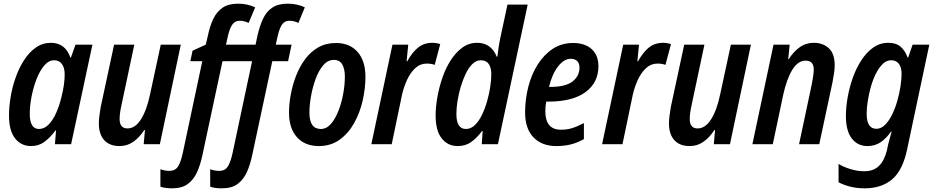

<svg xmlns="http://www.w3.org/2000/svg" viewBox="-20 -785 5083 1045"><path d="M149 10Q95 10 62 -32Q29 -74 29 -156Q29 -204 38 -258Q47 -312 65.5 -364Q84 -416 111.5 -458.5Q139 -501 175.5 -526.5Q212 -552 257 -552Q335 -552 363 -472H366L391 -542H483L367 0H279L285 -75H282Q254 -37 222.5 -13.5Q191 10 149 10ZM192 -83Q222 -83 246 -108.5Q270 -134 287 -173.5Q304 -213 314 -255Q324 -295 328 -324.5Q332 -354 332 -381Q332 -416 317 -436.5Q302 -457 275 -457Q245 -457 220.5 -428Q196 -399 178.5 -353.5Q161 -308 151.5 -258Q142 -208 142 -166Q142 -83 192 -83Z M631 10Q576 10 547 -22.5Q518 -55 518 -113Q518 -131 521 -155Q524 -179 528 -202L601 -542H711L641 -212Q631 -168 631 -137Q631 -86 674 -86Q716 -86 747.5 -136Q779 -186 797 -273L855 -542H964L850 0H762L769 -77H765Q740 -38 706.5 -14Q673 10 631 10Z M917 240Q900 240 883.5 238Q867 236 853 231V136Q876 145 901 145Q935 145 950 119.5Q965 94 975 47L1081 -452H1016L1028 -509L1100 -542L1111 -589Q1122 -643 1141 -682.5Q1160 -722 1192 -743.5Q1224 -765 1275 -765Q1327 -765 1369 -745L1333 -660Q1322 -666 1309.5 -669Q1297 -672 1285 -672Q1258 -672 1243.5 -650Q1229 -628 1220 -587L1210 -542H1371L1381 -590Q1393 -643 1411.5 -682.5Q1430 -722 1462 -743.5Q1494 -765 1546 -765Q1598 -765 1639 -745L1604 -660Q1593 -666 1580.5 -669Q1568 -672 1555 -672Q1528 -672 1514 -650Q1500 -628 1491 -587L1481 -542H1567L1548 -452H1462L1353 58Q1342 111 1323.5 152Q1305 193 1273 216.5Q1241 240 1188 240Q1170 240 1154 238Q1138 236 1124 231V136Q1146 145 1173 145Q1206 145 1221 119.5Q1236 94 1246 47L1352 -452H1191L1082 58Q1071 111 1052.5 152Q1034 193 1002 216.5Q970 240 917 240Z M1715 10Q1640 10 1596.5 -38Q1553 -86 1553 -173Q1553 -218 1562.5 -270Q1572 -322 1591 -371.5Q1610 -421 1640 -462Q1670 -503 1712 -527Q1754 -551 1809 -551Q1883 -551 1926 -502.5Q1969 -454 1969 -367Q1969 -304 1954 -238Q1939 -172 1908 -116Q1877 -60 1829 -25Q1781 10 1715 10ZM1726 -83Q1757 -83 1781 -110.5Q1805 -138 1822 -181.5Q1839 -225 1848 -274.5Q1857 -324 1857 -369Q1857 -409 1843 -434Q1829 -459 1797 -459Q1764 -459 1739 -429.5Q1714 -400 1697.5 -354.5Q1681 -309 1672.5 -260Q1664 -211 1664 -172Q1664 -83 1726 -83Z M2001 0 2116 -542H2202L2193 -452H2197Q2224 -501 2256 -526.5Q2288 -552 2333 -552Q2355 -552 2376 -545L2346 -432Q2326 -439 2303 -439Q2267 -439 2240.5 -414.5Q2214 -390 2196 -351.5Q2178 -313 2168 -269L2112 0Z M2471 10Q2417 10 2384 -32Q2351 -74 2351 -156Q2351 -203 2360.5 -256.5Q2370 -310 2388 -362.5Q2406 -415 2433.5 -457.5Q2461 -500 2496.5 -526Q2532 -552 2577 -552Q2616 -552 2643 -532Q2670 -512 2683 -477H2687Q2690 -501 2694 -528Q2698 -555 2703 -578L2742 -760H2852L2690 0H2602L2607 -72H2604Q2575 -34 2544.5 -12Q2514 10 2471 10ZM2516 -83Q2543 -83 2565 -104.5Q2587 -126 2603.5 -160.5Q2620 -195 2631.5 -235.5Q2643 -276 2648.5 -314Q2654 -352 2654 -380Q2654 -417 2640 -437Q2626 -457 2597 -457Q2572 -457 2551.5 -437Q2531 -417 2515 -384Q2499 -351 2487.5 -312Q2476 -273 2470 -234.5Q2464 -196 2464 -165Q2464 -83 2516 -83Z M3008 10Q2929 10 2883.5 -37.5Q2838 -85 2838 -172Q2838 -245 2855.5 -313Q2873 -381 2907 -434.5Q2941 -488 2989 -519.5Q3037 -551 3099 -551Q3164 -551 3200.5 -517.5Q3237 -484 3237 -425Q3237 -335 3166.5 -283.5Q3096 -232 2965 -232H2953Q2948 -206 2948 -180Q2948 -79 3033 -79Q3066 -79 3093.5 -87.5Q3121 -96 3158 -115V-28Q3123 -8 3087 1Q3051 10 3008 10ZM2975 -312Q3058 -312 3096 -341.5Q3134 -371 3134 -417Q3134 -439 3122 -452Q3110 -465 3086 -465Q3050 -465 3017.5 -423.5Q2985 -382 2968 -312Z M3257 0 3372 -542H3458L3449 -452H3453Q3480 -501 3512 -526.5Q3544 -552 3589 -552Q3611 -552 3632 -545L3602 -432Q3582 -439 3559 -439Q3523 -439 3496.5 -414.5Q3470 -390 3452 -351.5Q3434 -313 3424 -269L3368 0Z M3734 10Q3679 10 3650 -22.5Q3621 -55 3621 -113Q3621 -131 3624 -155Q3627 -179 3631 -202L3704 -542H3814L3744 -212Q3734 -168 3734 -137Q3734 -86 3777 -86Q3819 -86 3850.5 -136Q3882 -186 3900 -273L3958 -542H4067L3953 0H3865L3872 -77H3868Q3843 -38 3809.5 -14Q3776 10 3734 10Z M4075 0 4190 -542H4278L4270 -463H4273Q4298 -503 4332 -527.5Q4366 -552 4409 -552Q4459 -552 4491 -522.5Q4523 -493 4523 -430Q4523 -411 4519.5 -387Q4516 -363 4511 -337L4439 0H4329L4398 -325Q4402 -347 4405.5 -368.5Q4409 -390 4409 -406Q4409 -455 4365 -455Q4323 -455 4292.5 -405.5Q4262 -356 4243 -270L4186 0Z M4686 240Q4642 240 4606 230.5Q4570 221 4544 207V107Q4569 123 4607.5 135Q4646 147 4684 147Q4734 147 4763.5 118.5Q4793 90 4807 34L4813 5Q4817 -9 4822 -29.5Q4827 -50 4833 -69H4830Q4803 -31 4772.5 -10.5Q4742 10 4701 10Q4648 10 4616 -31.5Q4584 -73 4584 -153Q4584 -201 4593.5 -255Q4603 -309 4621.5 -361.5Q4640 -414 4668 -457Q4696 -500 4732.5 -526Q4769 -552 4815 -552Q4857 -552 4881.5 -531Q4906 -510 4920 -472H4923L4947 -542H5038L4917 29Q4893 143 4835 191.5Q4777 240 4686 240ZM4750 -84Q4775 -84 4796.5 -105Q4818 -126 4835 -160.5Q4852 -195 4863.5 -235Q4875 -275 4881 -314.5Q4887 -354 4887 -384Q4887 -418 4872.5 -437.5Q4858 -457 4830 -457Q4805 -457 4784.5 -437Q4764 -417 4747.5 -384.5Q4731 -352 4720 -313Q4709 -274 4703 -235.5Q4697 -197 4697 -166Q4697 -84 4750 -84Z"/></svg>

Font: Noto Sans Condensed SemiBold
Style: Italic
Weight: 600
Width: 3
Italic angle: -12°
Designer: Monotype Design Team
Foundry: Monotype Imaging Inc.
Version: Version 2.013; ttfautohint (v1.8.4.7-5d5b)